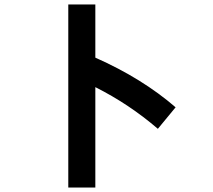

<svg xmlns="http://www.w3.org/2000/svg" viewBox="-20 -733 960 866"><path d="M692 -152Q563 -263 410 -340V113H288V-713H410V-473Q622 -379 772 -249Z"/></svg>

Font: LINE Seed Sans KR Bold
Style: Regular
Weight: 700
Designer: LINE BX Design & Sandoll Inc & Dalton Maag Ltd
Foundry: Sandoll Inc.
Version: Version 1.000